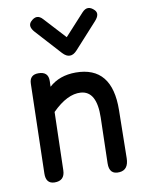

<svg xmlns="http://www.w3.org/2000/svg" viewBox="-92 -875 707 962"><g transform="rotate(-10 261.5 -394.0)"><path d="M293.9 -593.8Q275.9 -593.3 256.8 -613.8L140.6 -741.7Q111.3 -773.9 131.8 -795.9Q164.1 -829.6 193.4 -796.9L293.9 -687.5L394 -796.9Q423.8 -829.1 456.1 -795.9Q476.6 -774.4 446.8 -741.7L330.6 -613.8Q312 -593.3 293.9 -593.8ZM122.1 -534.2Q173.3 -534.2 171.9 -485.8Q171.4 -471.7 170.9 -457Q224.1 -505.4 307.1 -505.4Q491.7 -504.9 488.3 -282.7L484.4 -38.6Q483.4 20.5 437.5 24.4Q384.3 29.3 385.7 -29.8L391.6 -261.2Q395 -396 314.5 -401.9Q246.6 -406.7 168.9 -329.1L161.1 -33.7Q159.7 19.5 107.4 18.6Q63.5 17.6 64.9 -34.7L76.2 -488.8Q77.1 -534.2 122.1 -534.2Z"/></g></svg>

Font: Comic Relief
Style: Regular
Weight: 400
Designer: Jeff Davis
Foundry: Loudifier
Version: Version 1.0